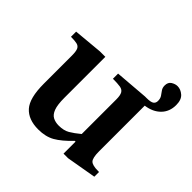

<svg xmlns="http://www.w3.org/2000/svg" viewBox="-163 -783 948 948"><g transform="rotate(45 311.5 -309.0)"><path d="M226 10Q157 10 121.5 -29.5Q86 -69 86 -169V-365Q86 -395 80 -408Q74 -421 59 -424.5Q44 -428 17 -428V-464L169 -478H207V-192Q207 -143 216.5 -118Q226 -93 243.5 -84Q261 -75 284 -75Q319 -75 342 -88.5Q365 -102 394 -126V-368Q394 -396 386.5 -409Q379 -422 361 -425Q343 -428 310 -428V-464L484 -478H494Q524 -478 534.5 -485.5Q545 -493 545 -508Q545 -525 537.5 -536Q530 -547 522 -558Q514 -569 514 -585Q514 -608 530 -618Q546 -628 562 -628Q584 -628 603.5 -611Q623 -594 623 -557Q623 -511 594 -481.5Q565 -452 515 -445V-126Q515 -80 528 -67Q541 -54 580 -54H587V-21L431 6H399V-78H394Q349 -31 313 -10.5Q277 10 226 10Z"/></g></svg>

Font: STIX Two Text SemiBold
Style: Regular
Weight: 600
Designer: Ross Mills, John Hudson & Paul Hanslow, Tiro Typeworks Ltd; with prior portions MicroPress Inc., and Coen Hoffman.
Foundry: Tiro Typeworks Ltd
Version: Version 2.13 b171